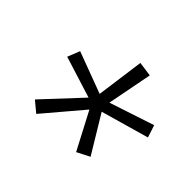

<svg xmlns="http://www.w3.org/2000/svg" viewBox="-103 -920 807 807"><g transform="rotate(45 300.0 -516.5)"><path d="M176 -286 129 -325 283 -490 98 -548 120 -603 305 -534 334 -747 399 -738 360 -537 560 -603 578 -548 364 -487 465 -320 408 -291 321 -457Z"/></g></svg>

Font: Iosevka HT Light Extended
Style: Italic
Weight: 300
Width: 7
Italic angle: -9°
Monospace: yes
Designer: Belleve Invis
Foundry: Belleve Invis
Version: Version 32.3.0; ttfautohint (v1.8.4)